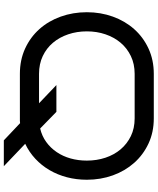

<svg xmlns="http://www.w3.org/2000/svg" viewBox="70 -810 824 1004"><g transform="rotate(90 482.0 -308.0)"><path d="M713.9 84 624 -1Q618.2 0 611.6 0Q605 0 599.1 0H366.2Q293.5 0 233.9 -27.3Q174.3 -54.7 132.1 -102.1Q89.8 -149.4 66.9 -213.4Q43.9 -277.3 43.9 -350.1Q43.9 -422.4 66.9 -486.1Q89.8 -549.8 132.1 -597.4Q174.3 -645 233.9 -672.6Q293.5 -700.2 366.2 -700.2H599.1Q671.4 -700.2 730.5 -672.6Q789.6 -645 831.8 -597.4Q874 -549.8 897 -486.1Q919.9 -422.4 919.9 -350.1Q919.9 -295.9 907 -246.3Q894 -196.8 869.6 -155Q845.2 -113.3 810.3 -80.8Q775.4 -48.3 731.9 -27.8L849.1 84ZM819.8 -350.1Q819.8 -401.9 804.7 -447.3Q789.6 -492.7 761 -526.6Q732.4 -560.5 691.7 -580.3Q650.9 -600.1 599.1 -600.1H366.2Q314.5 -600.1 273.2 -580.3Q231.9 -560.5 203.4 -526.6Q174.8 -492.7 159.4 -447.3Q144 -401.9 144 -350.1Q144 -298.3 159.4 -252.7Q174.8 -207 203.4 -173.1Q231.9 -139.2 273.2 -119.6Q314.5 -100.1 366.2 -100.1H520L424.8 -190.9H564.9L651.9 -106Q691.4 -115.2 722.7 -137.9Q753.9 -160.6 775.6 -192.9Q797.4 -225.1 808.6 -265.1Q819.8 -305.2 819.8 -350.1Z"/></g></svg>

Font: Bruno Ace
Style: Regular
Weight: 400
Designer: Astigmatic (AOETI)
Foundry: Astigmatic (AOETI)
Version: Version 1.000